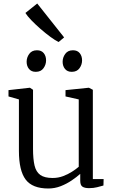

<svg xmlns="http://www.w3.org/2000/svg" viewBox="-20 -1065 656 1096"><path d="M488 9Q464 9 451 0.8Q438 -7.5 438 -33V-72.5Q418 -54.5 389.2 -35Q360.5 -15.5 326.5 -2.2Q292.5 11 256 11Q165 11 126.5 -40Q88 -91 88 -204V-497.5L28.5 -514.5V-550.5L149 -564H151L168.5 -552.5V-215.5Q168.5 -157 177.2 -120.2Q186 -83.5 210.2 -66.2Q234.5 -49 280.5 -49Q312 -49 340 -59.5Q368 -70 391 -84.8Q414 -99.5 429.5 -113V-497.5L354 -514.5V-550.5L485.5 -564H487.5L510 -552.5V-43H571.5L570.5 -6Q554 -1.5 534 3.8Q514 9 488 9ZM183.5 -655Q159 -655 145.5 -671.5Q132 -688 132 -712.5Q132 -737 147 -757.5Q162 -778 190.5 -778H191.5Q216.5 -778 229.8 -761.5Q243 -745 243 -720.5Q243 -696 228.2 -675.5Q213.5 -655 184.5 -655ZM389 -655Q364.5 -655 351 -671.5Q337.5 -688 337.5 -712.5Q337.5 -737 352.5 -757.5Q367.5 -778 396 -778H397Q422 -778 435.2 -761.5Q448.5 -745 448.5 -720.5Q448.5 -696 433.8 -675.5Q419 -655 390 -655ZM314 -825.5Q296 -834 268.2 -854.2Q240.5 -874.5 211 -900.2Q181.5 -926 158.2 -950.2Q135 -974.5 125 -991L192.5 -1045L346 -851.5L315 -825.5Z"/></svg>

Font: Merriweather 24pt Light
Style: Regular
Weight: 300
Designer: Eben Sorkin
Foundry: Eben Sorkin
Version: Version 2.100